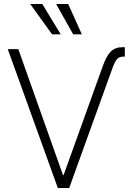

<svg xmlns="http://www.w3.org/2000/svg" viewBox="-20 -957 675 977"><path d="M602.5 -716.8H615.2V-668.9H608.4Q586.9 -668.9 575.9 -656.7Q564.9 -644.5 553.7 -614.3L332 0H274.4L19.5 -707H73.2L300.8 -65.4L303.7 -66.4L502.9 -620.1Q520.5 -670.9 543 -693.8Q565.4 -716.8 602.5 -716.8ZM133.8 -936.5H195.3L289.1 -782.2H245.1ZM265.6 -936.5H327.1L396.5 -782.2H352.5Z"/></svg>

Font: Pretendard Std ExtraLight
Style: Regular
Weight: 200
Designer: Base glyphs from Inter by Rasmus Andersson; Hangeul glyphs from Noto Sans CJK(Source Han Sans) by Jang Soo-young and Kan
Foundry: Kil Hyung-jin
Version: Version 1.309